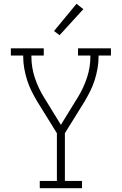

<svg xmlns="http://www.w3.org/2000/svg" viewBox="-20 -989 640 1009"><path d="M189 0V-38H279V-289L176 -455Q160 -482 146 -510Q132 -538 122.5 -568Q113 -598 107.5 -629Q102 -660 102 -691V-697H37V-735H210V-697H145V-691Q145 -634 163.5 -579Q182 -524 212 -476L300 -333L388 -476Q418 -524 436.5 -579Q455 -634 455 -691V-697H390V-735H563V-697H498V-691Q498 -660 492.5 -629Q487 -598 477.5 -568Q468 -538 454 -510Q440 -482 424 -455L321 -289V-38H411V0ZM293 -804 264 -826 382 -969 418 -941Z"/></svg>

Font: Iosevka Curly Slab XLtEx
Style: Regular
Weight: 200
Width: 7
Monospace: yes
Designer: Belleve Invis
Foundry: Belleve Invis
Version: Version 11.1.0; ttfautohint (v1.8.3)